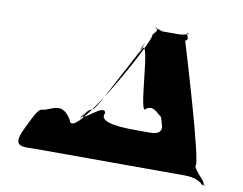

<svg xmlns="http://www.w3.org/2000/svg" viewBox="-73 -732 1087 860"><g transform="rotate(10 470.0 -302.0)"><path d="M808 -1C864 -1 881 14 898 28C922 28 901 24 901 24C908 12 859 -24 851 -52C875 -52 709 -596 709 -596C731 -604 708 -624 713 -630C737 -630 711 -632 711 -632C731 -626 687 -619 677 -619H597C612 -619 570 -626 567 -632C591 -632 565 -630 565 -630C592 -624 564 -604 559 -596C583 -596 288 -55 262 -155C220 -227 183 -194 140 -181C119 -181 113 -178 65 -76C25 9 76 -1 132 -2ZM560 -163C520 -163 385 -163 412 -213C408 -262 308 -151 314 -188C341 -238 283 -136 315 -184C358 -249 342 -186 385 -264C412 -314 491 -464 518 -514C545 -564 495 -468 523 -518C550 -568 496 -470 523 -520C550 -570 497 -474 524 -524C551 -574 497 -477 524 -527C551 -580 501 -487 527 -540C554 -590 497 -489 524 -539C550 -585 499 -481 527 -527C554 -577 562 -215 589 -265C622 -287 643 -252 660 -242C660 -242 662 -246 675 -194C671 -154 628 -164 560 -163Z"/></g></svg>

Font: Hussar Przerywany
Style: Obl
Weight: 400
Foundry: Cannot Into Space Fonts
Version: Version 0.982